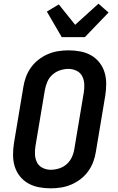

<svg xmlns="http://www.w3.org/2000/svg" viewBox="-20 -1017 640 1045"><path d="M256 8Q223 8 191.5 2Q160 -4 133.5 -19Q107 -34 88 -58Q69 -82 60 -111.5Q51 -141 51 -173.5Q51 -206 56 -238L107 -543Q111 -570 121 -597.5Q131 -625 148.5 -649.5Q166 -674 190 -692.5Q214 -711 241 -722.5Q268 -734 296.5 -738.5Q325 -743 353 -743Q386 -743 417.5 -737Q449 -731 475.5 -716Q502 -701 521 -677Q540 -653 549 -623.5Q558 -594 558 -561.5Q558 -529 553 -497L502 -192Q498 -165 488 -137.5Q478 -110 460.5 -85.5Q443 -61 419 -42.5Q395 -24 368 -12.5Q341 -1 312.5 3.5Q284 8 256 8ZM256 -93Q279 -93 302.5 -100.5Q326 -108 344 -124.5Q362 -141 372 -163.5Q382 -186 385 -209L436 -513Q440 -537 438.5 -560.5Q437 -584 427 -603Q417 -622 396.5 -632Q376 -642 353 -642Q330 -642 307 -634.5Q284 -627 265.5 -610.5Q247 -594 237.5 -571.5Q228 -549 224 -526L173 -222Q169 -198 170.5 -174.5Q172 -151 182 -132Q192 -113 212.5 -103Q233 -93 256 -93ZM316 -815 235 -954 300 -993 389 -882 516 -997 543 -973 571 -949 442 -815Z"/></svg>

Font: Iosevka Extended Oblique
Style: Bold
Weight: 700
Width: 7
Italic angle: -9°
Monospace: yes
Designer: Belleve Invis
Foundry: Belleve Invis
Version: Version 32.5.0; ttfautohint (v1.8.4)